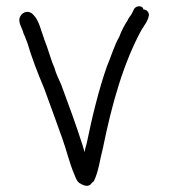

<svg xmlns="http://www.w3.org/2000/svg" viewBox="-20 -538 537 611"><path d="M45 -487C34 -468 52 -448 55 -431C58 -425 61 -419 63 -412L67 -402C81 -354 101 -303 120 -258C140 -204 159 -151 178 -98C192 -60 201 -18 217 18C221 28 224 38 232 44C243 51 262 61 272 44C275 42 277 40 279 38C294 7 298 -31 308 -69C336 -207 373 -339 432 -446C434 -448 436 -451 438 -455C445 -465 452 -476 454 -490C454 -500 446 -508 436 -508C436 -520 415 -522 407 -510C404 -503 401 -498 398 -492C393 -486 389 -480 386 -473C377 -460 365 -437 360 -422C343 -392 334 -359 320 -326C294 -252 273 -165 256 -82C253 -73 251 -64 249 -54L243 -75C222 -141 199 -203 175 -268C167 -286 158 -304 153 -323C140 -352 133 -384 121 -412C118 -421 116 -429 113 -436L107 -454C102 -468 96 -481 87 -490C74 -506 54 -502 45 -487Z"/></svg>

Font: Scribbler
Style: Regular
Weight: 400
Designer: Mew Too
Foundry: Cannot Into Space Fonts
Version: Version 1.001